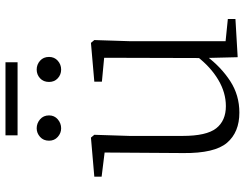

<svg xmlns="http://www.w3.org/2000/svg" viewBox="-114 -744 872 683"><g transform="rotate(-90 321.5 -402.0)"><path d="M207 -620Q190 -620 176.5 -632Q163 -644 163 -663Q163 -683 176.5 -695Q190 -707 207 -707Q225 -707 239 -695Q253 -683 253 -663Q253 -644 239 -632Q225 -620 207 -620ZM416 -620Q398 -620 385 -632Q372 -644 372 -663Q372 -683 385 -695Q398 -707 416 -707Q434 -707 447.5 -695Q461 -683 461 -663Q461 -644 447.5 -632Q434 -620 416 -620ZM182 -775V-818H442V-775ZM263 14Q193 14 155.5 -30Q118 -74 119 -185L121 -478L140 -463L35 -476V-502L174 -514L184 -502L180 -377V-188Q180 -103 207 -68.5Q234 -34 286 -34Q334 -34 379.5 -61Q425 -88 463 -137L482 -103H464Q425 -51 375 -18.5Q325 14 263 14ZM460 8 457 -116V-117L458 -467L373 -475V-502L511 -514L521 -502L517 -377V-35L596 -27V0Z"/></g></svg>

Font: Noto Serif KR ExtraLight
Style: Regular
Weight: 200
Designer: Ryoko NISHIZUKA 西塚涼子 (kana & ideographs); Frank Grießhammer (Latin, Greek & Cyrillic); Wenlong ZHANG 张文龙 (bopomofo); San
Foundry: Adobe
Version: Version 2.002-H1;hotconv 1.1.0;makeotfexe 2.6.0